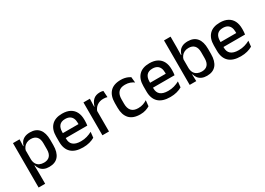

<svg xmlns="http://www.w3.org/2000/svg" viewBox="-8 -1483 3414 2475"><g transform="rotate(-30 1698.5 -245.0)"><path d="M316.5 11Q273 11 241.8 -2.8Q210.5 -16.5 191 -41.8Q171.5 -67 162.5 -100.5H130L157.5 -193Q159 -152 175 -124.8Q191 -97.5 219.2 -84Q247.5 -70.5 284.5 -70.5Q341 -70.5 371 -103.2Q401 -136 401 -199.5V-293Q401 -355.5 371.2 -388Q341.5 -420.5 284.5 -420.5Q250.5 -420.5 224 -407.5Q197.5 -394.5 180.2 -372.2Q163 -350 156 -321.5L133 -388.5H161.5Q170 -419.5 188.5 -444.8Q207 -470 239.2 -485Q271.5 -500 320.5 -500Q408 -500 453.8 -445Q499.5 -390 499.5 -284.5V-207Q499.5 -100.5 453.5 -44.8Q407.5 11 316.5 11ZM62 172V-489H160L156 -374.5L157.5 -345.5V-140.5L157 -121.5L159.5 17V172Z M819.5 11.5Q702.5 11.5 644.2 -44.2Q586 -100 586 -205V-285Q586 -388.5 640.2 -445.2Q694.5 -502 798.5 -502Q869 -502 916 -476.2Q963 -450.5 986.5 -403.5Q1010 -356.5 1010 -292V-273.5Q1010 -256.5 1008.5 -239Q1007 -221.5 1004.5 -205.5H914.5Q915.5 -231.5 915.8 -254.5Q916 -277.5 916 -296.5Q916 -337 903 -365Q890 -393 864 -407.8Q838 -422.5 798.5 -422.5Q740 -422.5 711.5 -389.2Q683 -356 683 -294.5V-248.5L683.5 -237V-193.5Q683.5 -166 691.8 -143.5Q700 -121 718.2 -104.8Q736.5 -88.5 765.5 -79.8Q794.5 -71 836 -71Q883 -71 924.2 -83Q965.5 -95 1002 -115L993 -31.5Q960 -12 916.2 -0.2Q872.5 11.5 819.5 11.5ZM638 -205.5V-279H984.5V-205.5Z M1205 -295.5 1184 -372H1208Q1223.5 -430 1260 -463.2Q1296.5 -496.5 1359.5 -496.5Q1374.5 -496.5 1386.2 -494.2Q1398 -492 1407.5 -489L1413.5 -393.5Q1401.5 -397.5 1386.5 -399.8Q1371.5 -402 1354 -402Q1300.5 -402 1261.5 -374.5Q1222.5 -347 1205 -295.5ZM1111 0V-489H1206.5L1202 -346.5L1209 -339.5V0Z M1672 11.5Q1563 11.5 1510.2 -46.2Q1457.5 -104 1457.5 -209.5V-280Q1457.5 -386 1510.5 -443.5Q1563.5 -501 1672 -501Q1702 -501 1727.2 -495.5Q1752.5 -490 1773 -481.2Q1793.5 -472.5 1808 -463L1816.5 -379Q1792.5 -396 1761 -407.8Q1729.5 -419.5 1687.5 -419.5Q1620.5 -419.5 1588.2 -383.2Q1556 -347 1556 -278V-212Q1556 -144.5 1588.2 -108Q1620.5 -71.5 1687.5 -71.5Q1730 -71.5 1762.5 -83.2Q1795 -95 1821 -112L1812.5 -27Q1789.5 -12.5 1753.8 -0.5Q1718 11.5 1672 11.5Z M2118.5 11.5Q2001.5 11.5 1943.2 -44.2Q1885 -100 1885 -205V-285Q1885 -388.5 1939.2 -445.2Q1993.5 -502 2097.5 -502Q2168 -502 2215 -476.2Q2262 -450.5 2285.5 -403.5Q2309 -356.5 2309 -292V-273.5Q2309 -256.5 2307.5 -239Q2306 -221.5 2303.5 -205.5H2213.5Q2214.5 -231.5 2214.8 -254.5Q2215 -277.5 2215 -296.5Q2215 -337 2202 -365Q2189 -393 2163 -407.8Q2137 -422.5 2097.5 -422.5Q2039 -422.5 2010.5 -389.2Q1982 -356 1982 -294.5V-248.5L1982.5 -237V-193.5Q1982.5 -166 1990.8 -143.5Q1999 -121 2017.2 -104.8Q2035.5 -88.5 2064.5 -79.8Q2093.5 -71 2135 -71Q2182 -71 2223.2 -83Q2264.5 -95 2301 -115L2292 -31.5Q2259 -12 2215.2 -0.2Q2171.5 11.5 2118.5 11.5ZM1937 -205.5V-279H2283.5V-205.5Z M2664.5 11Q2621 11 2589.5 -2.8Q2558 -16.5 2538.2 -41.8Q2518.5 -67 2509.5 -100.5H2477L2505.5 -193Q2507.5 -152 2524 -124.8Q2540.5 -97.5 2569 -84Q2597.5 -70.5 2634 -70.5Q2690 -70.5 2719.5 -103.2Q2749 -136 2749 -201V-292.5Q2749 -355.5 2719.2 -388Q2689.5 -420.5 2633 -420.5Q2598.5 -420.5 2572 -407.5Q2545.5 -394.5 2528.2 -372.2Q2511 -350 2504 -321.5L2482.5 -388.5H2510.5Q2519 -419.5 2537.2 -444.8Q2555.5 -470 2587.5 -485Q2619.5 -500 2668.5 -500Q2756 -500 2801.8 -445Q2847.5 -390 2847.5 -284.5V-207Q2847.5 -100.5 2801 -44.8Q2754.5 11 2664.5 11ZM2410 0V-662H2507.5V-506L2505 -365.5L2505.5 -348.5V-145.5L2504 -114.5L2508 0Z M3167.5 11.5Q3050.5 11.5 2992.2 -44.2Q2934 -100 2934 -205V-285Q2934 -388.5 2988.2 -445.2Q3042.5 -502 3146.5 -502Q3217 -502 3264 -476.2Q3311 -450.5 3334.5 -403.5Q3358 -356.5 3358 -292V-273.5Q3358 -256.5 3356.5 -239Q3355 -221.5 3352.5 -205.5H3262.5Q3263.5 -231.5 3263.8 -254.5Q3264 -277.5 3264 -296.5Q3264 -337 3251 -365Q3238 -393 3212 -407.8Q3186 -422.5 3146.5 -422.5Q3088 -422.5 3059.5 -389.2Q3031 -356 3031 -294.5V-248.5L3031.5 -237V-193.5Q3031.5 -166 3039.8 -143.5Q3048 -121 3066.2 -104.8Q3084.5 -88.5 3113.5 -79.8Q3142.5 -71 3184 -71Q3231 -71 3272.2 -83Q3313.5 -95 3350 -115L3341 -31.5Q3308 -12 3264.2 -0.2Q3220.5 11.5 3167.5 11.5ZM2986 -205.5V-279H3332.5V-205.5Z"/></g></svg>

Font: Anek Latin Medium Medium
Style: Regular
Weight: 500
Version: Version 1.003